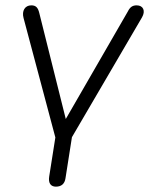

<svg xmlns="http://www.w3.org/2000/svg" viewBox="-20 -512 558 718"><path d="M189 186C209 186 222 176 225 154L249 1L511 -447C525 -471 516 -492 491 -492C475 -492 466 -485 458 -469L226 -67L127 -463C122 -484 114 -492 97 -492C73 -492 61 -471 68 -445L187 2L164 148C160 173 170 186 189 186Z"/></svg>

Font: SN Pro Light
Style: Italic
Weight: 300
Italic angle: -8.99998°
Designer: Tobias Whetton
Foundry: Supernotes
Version: Version 1.001;Glyphs 3.2 (3249)